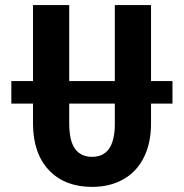

<svg xmlns="http://www.w3.org/2000/svg" viewBox="-20 -731 729 761"><path d="M578.6 -710.9V-409.7H663.6V-320.3H578.6V-241.2Q578.6 -163.6 550 -106.7Q521.5 -49.8 468.3 -20Q415 9.8 345.2 9.8Q237.3 9.8 174.6 -55.9Q111.8 -121.6 110.8 -238.8V-320.3H24.9V-409.7H110.8V-710.9H254.4V-409.7H435.1V-710.9ZM345.2 -109.4Q432.6 -109.4 435.1 -233.4V-320.3H254.4V-242.2Q254.4 -172.4 277.6 -140.9Q300.8 -109.4 345.2 -109.4Z"/></svg>

Font: Roboto Condensed
Style: Bold
Weight: 700
Designer: Google
Version: Version 2.134; 2016